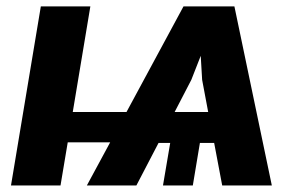

<svg xmlns="http://www.w3.org/2000/svg" viewBox="-20 -565 904 585"><path d="M104.4 -545.5H255.3L201.7 -223.7H365.4L539.1 -545.5H694.2L808.2 0H657L632.5 -129.6H589.1L567.5 0H476.6L498.6 -129.6H463.1L395.6 0H244.7L315.7 -131.4H186.4L164.4 0H13.5ZM512.1 -223.7H614.3L595.9 -321.7L591.6 -394.9L562.9 -321.7Z"/></svg>

Font: Inter P
Style: Bold Italic
Weight: 700
Italic angle: 9.39999°
Designer: Rasmus Andersson
Foundry: rsms
Version: Version 3.018;git-588b23468